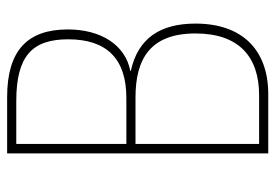

<svg xmlns="http://www.w3.org/2000/svg" viewBox="-134 -620 754 525"><g transform="rotate(-90 242.5 -357.0)"><path d="M240 -714H86V0H248C367 0 441 -69 441 -199C441 -293 403 -356 311 -376V-377C384 -391 425 -459 425 -548C425 -658 368 -714 240 -714ZM238 -388H112V-689H229C353 -689 398 -645 398 -547C398 -441 344 -388 238 -388ZM112 -363H239C344 -363 414 -323 414 -199C414 -80 350 -25 245 -25H112Z"/></g></svg>

Font: Noto Sans Condensed Thin
Style: Regular
Weight: 100
Width: 3
Designer: Monotype Design Team
Foundry: Monotype Imaging Inc.
Version: Version 2.013